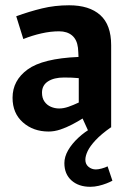

<svg xmlns="http://www.w3.org/2000/svg" viewBox="-20 -485 496 731"><path d="M165.1 15.8Q106.7 15.8 67.3 -19Q27.8 -53.7 27.8 -112.8Q27.8 -178.7 85.1 -220.5Q142.4 -262.4 278.9 -268.2Q278.4 -277.3 278.1 -286.1Q277.8 -294.9 276.8 -303.4Q273 -334.5 254.2 -350.2Q235.4 -365.8 204.9 -365.8Q172.6 -365.8 137.4 -357.8Q102.2 -349.8 68.8 -336.4L41.8 -423.1Q91.1 -441.1 140 -453Q188.9 -464.9 243.2 -464.9Q320 -464.9 361.6 -427.7Q403.2 -390.5 403.2 -313V0L317 15.8L294.4 -33.8Q276.9 -22.7 254.7 -11.1Q232.6 0.5 209.7 8.2Q186.7 15.8 165.1 15.8ZM205.2 -72Q222 -72 240.5 -78.4Q258.9 -84.8 279.9 -94.7V-187.5Q266.9 -188.9 252.8 -189.4Q238.7 -189.9 223.7 -189.9Q185.6 -189.9 162.7 -175.1Q139.9 -160.3 139.9 -132.1Q139.9 -111.6 149.4 -98.2Q158.8 -84.8 173.8 -78.4Q188.7 -72 205.2 -72ZM225.1 136.1Q225.1 112.1 239.2 87.4Q253.3 62.8 277.8 39.9Q302.3 16.9 333 0H402Q365.2 25.8 344 48.6Q322.7 71.5 313.8 90.1Q305 108.7 305 123.1Q305 140.3 317.1 150.2Q329.2 160.1 345.1 160.1Q354.2 160.1 367.5 156.5Q380.8 152.9 389.6 148.3L408 203Q399 208 385.4 213.3Q371.8 218.6 355.8 222.4Q339.7 226.2 323.8 226.2Q279.3 226.2 252.2 202Q225.1 177.8 225.1 136.1Z"/></svg>

Font: Ancizar Sans Thin
Style: Regular
Weight: 100
Designer: Cesar Puertas, Viviana Monsalve, Julian Moncada, Julian Prieto, Jose Castro, Mariel Hernandez, Felipe Aragon, Sara Alarc
Version: Version 8.100